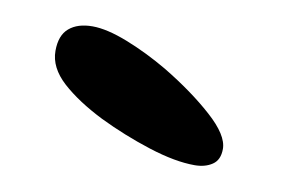

<svg xmlns="http://www.w3.org/2000/svg" viewBox="-35 -673 400 267"><g transform="rotate(10 165.0 -539.0)"><path d="M251 -457Q223.5 -457 186 -469Q148.5 -481 113.5 -498Q77.5 -516 55.2 -536.2Q33 -556.5 33 -580Q33 -602 45 -612.2Q57 -622.5 78 -622.5Q98.5 -622.5 128.2 -610.8Q158 -599 187 -582Q228.5 -557 257.2 -531.2Q286 -505.5 286 -486Q286 -470.5 276 -463.8Q266 -457 251 -457Z"/></g></svg>

Font: Gluten SemiBold
Style: Regular
Weight: 600
Designer: Tyler Finck
Foundry: Etcetera Type Company
Version: Version 1.300